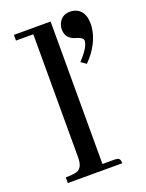

<svg xmlns="http://www.w3.org/2000/svg" viewBox="-126 -709 586 773"><g transform="rotate(-20 167.0 -323.0)"><path d="M238.3 -24.4H185.5V-634.8H28.3V-610.4H102.5V-82Q102.5 -38.1 76.2 -29.3Q60.5 -24.4 28.3 -24.4V0H261.7Q261.7 -21.5 248 -23.4Q243.2 -24.4 238.3 -24.4ZM334 -572.3Q334 -628.9 292 -642.6Q282.2 -645.5 271.5 -645.5Q236.3 -645.5 221.7 -613.3Q216.8 -601.6 216.8 -588.9Q216.8 -550.8 255.9 -538.1Q259.8 -537.1 263.7 -536.1Q287.1 -528.3 288.1 -516.6Q288.1 -489.3 244.1 -442.4Q243.2 -441.4 242.2 -440.4L264.6 -424.8Q328.1 -489.3 334 -562.5Q334 -567.4 334 -572.3Z"/></g></svg>

Font: Abhaya Libre Medium
Style: Regular
Weight: 500
Designer: Pushpananda Ekanayake, Sol Matas, Pathum Egodawatta
Foundry: Mooniak
Version: Version 1.050 ; ttfautohint (v1.6)